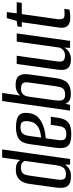

<svg xmlns="http://www.w3.org/2000/svg" viewBox="530 -1200 681 1781"><g transform="rotate(-90 870.5 -309.5)"><path d="M126 8Q90 8 67.5 -0.5Q45 -9 33 -26.5Q21 -44 19 -71.5Q17 -99 22 -136L56 -381Q62 -420 77.5 -447Q93 -474 120 -488.5Q147 -503 187 -503Q227 -503 247.5 -491Q268 -479 276 -462L299 -630H375L286 0H234L233 -47Q226 -35 213.5 -22.5Q201 -10 179.5 -1Q158 8 126 8ZM147 -38Q172 -38 187.5 -47Q203 -56 211 -71Q219 -86 223.5 -104Q228 -122 230 -140Q239 -209 248.5 -278Q258 -347 268 -415Q268 -423 262 -432.5Q256 -442 243.5 -449Q231 -456 208 -456Q176 -456 160.5 -443.5Q145 -431 139.5 -411.5Q134 -392 131 -370L96 -123Q94 -106 93.5 -90.5Q93 -75 97 -63Q101 -51 112.5 -44.5Q124 -38 147 -38Z M512 11Q464 11 434 -1.5Q404 -14 393.5 -45.5Q383 -77 391 -138L425 -380Q436 -451 474.5 -476.5Q513 -502 579 -502Q661 -502 692.5 -472.5Q724 -443 710 -368Q701 -324 673 -297Q645 -270 608 -254.5Q571 -239 535.5 -233Q500 -227 478 -225L463 -119Q456 -72 467 -53.5Q478 -35 517 -35Q556 -35 572 -52.5Q588 -70 594 -117L603 -179H678L671 -127Q664 -72 646.5 -42Q629 -12 596.5 -0.5Q564 11 512 11ZM485 -268Q502 -270 525 -274.5Q548 -279 570.5 -289.5Q593 -300 610 -319.5Q627 -339 633 -369Q642 -410 633.5 -435Q625 -460 582 -460Q543 -460 524.5 -442Q506 -424 499 -373Z M890 7Q844 7 823.5 -9.5Q803 -26 798 -45L789 0H735L824 -630H899L875 -462Q888 -479 911.5 -492Q935 -505 974 -505Q1006 -505 1027 -496.5Q1048 -488 1059 -472Q1070 -456 1072.5 -433Q1075 -410 1071 -381L1037 -136Q1032 -99 1022 -72Q1012 -45 995 -27.5Q978 -10 952.5 -1.5Q927 7 890 7ZM883 -46Q916 -46 931.5 -58.5Q947 -71 952.5 -91Q958 -111 961 -132L994 -370Q997 -386 997.5 -401.5Q998 -417 994 -429Q990 -441 977.5 -448Q965 -455 941 -455Q912 -455 896.5 -445Q881 -435 874 -418.5Q867 -402 864 -381L832 -150Q830 -132 828.5 -113.5Q827 -95 830 -79.5Q833 -64 845.5 -55Q858 -46 883 -46Z M1213 8Q1175 8 1153 -2.5Q1131 -13 1122 -31Q1113 -49 1112.5 -72.5Q1112 -96 1116 -123L1168 -495H1244L1193 -131Q1190 -115 1189.5 -100Q1189 -85 1193 -73Q1197 -61 1209.5 -54Q1222 -47 1246 -47Q1269 -47 1283.5 -55Q1298 -63 1306.5 -74Q1315 -85 1319 -94L1375 -495H1451L1382 0H1317L1319 -55Q1304 -23 1274 -7.5Q1244 8 1213 8Z M1597 2Q1575 2 1556.5 -3Q1538 -8 1525 -19.5Q1512 -31 1506.5 -50.5Q1501 -70 1505 -100L1555 -448H1510L1517 -488L1567 -495L1593 -587H1649L1637 -495H1741L1734 -448H1630L1583 -113Q1580 -87 1587 -69Q1594 -51 1626 -51Q1639 -51 1656 -52Q1673 -53 1679 -54L1672 -6Q1668 -5 1656.5 -3Q1645 -1 1629.5 0.5Q1614 2 1597 2Z"/></g></svg>

Font: Alumni Sans Thin Medium
Style: Italic
Weight: 500
Italic angle: -8°
Version: Version 1.016